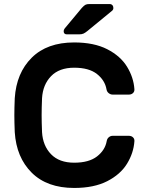

<svg xmlns="http://www.w3.org/2000/svg" viewBox="-20 -920 724 950"><path d="M51 0ZM618 -248Q630 -248 638 -240.5Q646 -233 645 -221Q641 -163 608.5 -110Q576 -57 510.5 -23.5Q445 10 347 10Q213 10 137 -65.5Q61 -141 53 -266Q51 -316 51 -350Q51 -384 53 -434Q61 -559 137 -634.5Q213 -710 347 -710Q445 -710 510.5 -676.5Q576 -643 608.5 -590Q641 -537 645 -479Q646 -467 638 -459.5Q630 -452 618 -452H537Q527 -452 518 -459Q509 -466 507 -478Q499 -523 459.5 -554Q420 -585 347 -585Q273 -585 232.5 -543Q192 -501 188 -434Q186 -384 186 -350Q186 -316 188 -266Q192 -199 232.5 -157Q273 -115 347 -115Q420 -115 460 -146Q500 -177 508 -222Q510 -234 518.5 -241Q527 -248 537 -248ZM422 -900H522Q531 -900 536 -894.5Q541 -889 541 -880Q541 -873 536 -868L413 -767Q402 -758 393.5 -754Q385 -750 371 -750H311Q295 -750 295 -766Q295 -772 300 -779L385 -881Q396 -893 403 -896.5Q410 -900 422 -900Z"/></svg>

Font: Hezaedrus Medium
Style: Regular
Weight: 500
Designer: Hubert & Fischer
Foundry: Hubert & Fischer
Version: Version 1.10;September 3, 2019;FontCreator 11.5.0.2425 64-bi